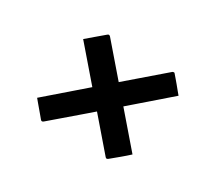

<svg xmlns="http://www.w3.org/2000/svg" viewBox="-85 -647 770 694"><g transform="rotate(30 300.0 -300.0)"><path d="M197 -496Q200 -496 203 -493Q273 -412 345 -328.5Q417 -245 487 -164Q473 -151 455 -136Q437 -121 420 -107Q419 -106 417 -105Q415 -104 414 -104Q412 -104 411 -104.5Q410 -105 408 -107Q362 -161 314 -216Q266 -271 218.5 -326.5Q171 -382 124 -436Q138 -448 155 -462.5Q172 -477 191 -493Q193 -495 194.5 -495.5Q196 -496 197 -496ZM86 -169Q178 -249 273 -331Q368 -413 461 -493Q463 -495 465 -495.5Q467 -496 468 -496Q470 -496 471 -495.5Q472 -495 473 -493Q479 -486 485.5 -478.5Q492 -471 499 -462.5Q506 -454 512.5 -446Q519 -438 525 -431Q464 -378 400 -322.5Q336 -267 273 -212.5Q210 -158 150 -107Q149 -106 147 -105Q145 -104 144 -104Q142 -104 141 -104.5Q140 -105 138 -107Q132 -114 125.5 -122Q119 -130 112 -138Q105 -146 98.5 -154Q92 -162 86 -169Z"/></g></svg>

Font: Rec Mono Linear
Style: Italic
Weight: 400
Italic angle: -10°
Monospace: yes
Version: Version 1.085; ttfautohint (v1.8.4.7-5d5b)